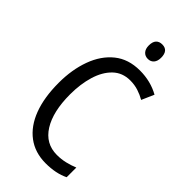

<svg xmlns="http://www.w3.org/2000/svg" viewBox="-282 -985 1066 1066"><g transform="rotate(45 251.0 -452.5)"><path d="M325 -648Q264 -648 223.5 -609Q183 -570 163 -504Q143 -438 143 -357Q143 -222 191.5 -144.5Q240 -67 329 -67Q363 -67 394.5 -74.5Q426 -82 455 -94V-18Q398 10 318 10Q234 10 174.5 -34.5Q115 -79 84 -161Q53 -243 53 -358Q53 -461 83.5 -544.5Q114 -628 174 -676.5Q234 -725 324 -725Q408 -725 476 -687L444 -614Q418 -629 388.5 -638.5Q359 -648 325 -648ZM309 -915Q357 -915 357 -858Q357 -831 344 -816Q331 -801 309 -801Q287 -801 273.5 -816Q260 -831 260 -858Q260 -887 273 -901Q286 -915 309 -915Z"/></g></svg>

Font: Noto Sans Myanmar Condensed
Style: Regular
Weight: 400
Width: 3
Designer: Monotype Design Team
Foundry: Monotype Imaging Inc.
Version: Version 2.107; ttfautohint (v1.8.4.7-5d5b)